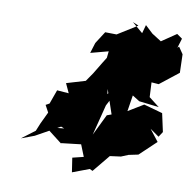

<svg xmlns="http://www.w3.org/2000/svg" viewBox="-92 -938 1042 1046"><g transform="rotate(10 429.5 -415.0)"><path d="M575 -574 571 -543 490 -436 487 -464 532 -331 507 -322 450 -205 493 -374 519 -424 538 -476 597 -520 584 -539 576 -511 613 -562ZM808 -825 727 -770 675 -803 632 -843 619 -796 559 -847 592 -833 483 -765 420 -766 377 -699 359 -641 457 -667 453 -630 433 -598 395 -535 362 -487 258 -456 282 -404 217 -409 189 -331 169 -320 190 -281 159 -216 141 -172 68 -117 140 -144 273 -218 291 -211 193 -201 295 -122 285 -129 397 -142 423 -77 362 -62 374 17 467 -18 483 -10 562 -106 622 -114 661 -130 714 -141 805 -227 755 -291 805 -256 824 -285 802 -386 698 -415 614 -364 628 -453 668 -428 778 -415 720 -460 716 -541 756 -538 859 -619 856 -721 830 -759 822 -751 838 -804Z"/></g></svg>

Font: Hussar Lance
Style: Italic
Weight: 700
Foundry: Cannot Into Space Fonts, PlusOne Fonts
Version: Version 2.27